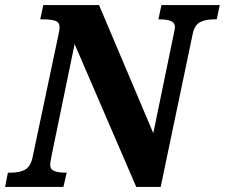

<svg xmlns="http://www.w3.org/2000/svg" viewBox="-42 -734 883 754"><path d="M-11 -56H1Q35 -56 56 -67.5Q77 -79 85 -112L186 -590Q192 -617 192 -627Q192 -646 176 -652Q160 -658 128 -658H116L128 -714H347L560 -211L639 -594Q645 -620 645 -627Q645 -645 629 -651.5Q613 -658 585 -658H580L592 -714H821L809 -658H798Q764 -658 743 -646.5Q722 -635 715 -602L589 0H493L251 -561L160 -120Q155 -92 155 -87Q155 -69 171 -62.5Q187 -56 216 -56H220L207 0H-22Z"/></svg>

Font: Noto Serif NarrowExtraBold
Style: Italic
Weight: 800
Width: 4
Italic angle: -12°
Designer: Monotype Design Team
Foundry: Monotype Imaging Inc.
Version: Version 1.001